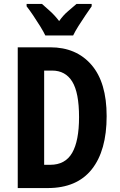

<svg xmlns="http://www.w3.org/2000/svg" viewBox="-20 -1005 607 974"><path d="M521 -416Q521 -241 445.5 -146Q370 -51 222 -51H70V-765H235Q367 -765 444 -676Q521 -587 521 -416ZM381 -411Q381 -535 346.5 -591Q312 -647 244 -647H204V-169H235Q311 -169 346 -229.5Q381 -290 381 -411ZM210 -825Q201 -844 184 -871.5Q167 -899 148.5 -926.5Q130 -954 115 -973V-985H193Q209 -971 234 -948.5Q259 -926 280 -898Q301 -928 325 -948Q349 -968 368 -985H445V-973Q431 -953 413 -926.5Q395 -900 378 -873Q361 -846 351 -825Z"/></svg>

Font: Noto Sans Tamil UI ExtraCondensed
Style: Bold
Weight: 700
Width: 2
Designer: Jelle Bosma - Monotype Design Team
Foundry: Monotype Imaging Inc.
Version: Version 2.004; ttfautohint (v1.8.4.7-5d5b)